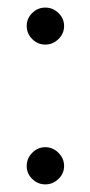

<svg xmlns="http://www.w3.org/2000/svg" viewBox="-20 -482 238 509"><path d="M65.4 -7.6Q50.8 -22 50.8 -42Q50.8 -62 65.4 -76.9Q80.1 -91.8 100.1 -91.8Q120.1 -91.8 135 -76.9Q149.9 -62 149.9 -42Q149.9 -22 135 -7.6Q120.1 6.8 100.1 6.8Q80.1 6.8 65.4 -7.6ZM65.4 -378.4Q50.8 -393.1 50.8 -413.1Q50.8 -433.1 65.4 -447.5Q80.1 -461.9 100.1 -461.9Q120.1 -461.9 135 -447.5Q149.9 -433.1 149.9 -413.1Q149.9 -393.1 135 -378.4Q120.1 -363.8 100.1 -363.8Q80.1 -363.8 65.4 -378.4Z"/></svg>

Font: Dehuti
Style: Bold
Weight: 700
Version: Version 1.2